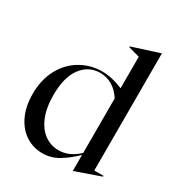

<svg xmlns="http://www.w3.org/2000/svg" viewBox="-183 -887 953 1024"><g transform="rotate(30 293.5 -375.0)"><path d="M26 -235Q26 -322 61.5 -387.5Q97 -453 157.5 -488Q218 -523 290 -523Q348 -523 417 -494V-688L348 -707V-712L514 -765H515V-44H572V-39L418 15H417V-83Q369 -37 324.5 -11Q280 15 228 15Q173 15 127 -14Q81 -43 53.5 -99.5Q26 -156 26 -235ZM295 -42Q361 -42 417 -96V-432Q365 -511 282 -511Q213 -511 169 -453Q125 -395 125 -284Q125 -205 148 -150.5Q171 -96 209.5 -69Q248 -42 295 -42Z"/></g></svg>

Font: Nyght Serif
Style: Regular
Weight: 400
Designer: Maksym Kobuzan
Version: Version 0.410